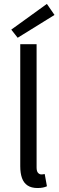

<svg xmlns="http://www.w3.org/2000/svg" viewBox="-20 -935 295 967"><path d="M169 12Q138.2 12 118.9 -0.8Q99.6 -13.5 90.8 -38Q82 -62.5 82 -97.6V-712.4H164.3V-91.6Q164.3 -72.3 171.6 -64.4Q178.8 -56.5 188.5 -56.5Q192.2 -56.5 195.7 -57Q199.2 -57.5 205.2 -58.5L216.4 3.1Q207.8 7.2 196.3 9.6Q184.8 12 169 12ZM69 -744.8 36.8 -785.8 216.1 -915.3 254.5 -859.7Z"/></svg>

Font: Source Sans Variable
Style: Regular
Weight: 200
Designer: Paul D. Hunt
Foundry: Adobe Systems Incorporated
Version: Version 3.006;hotconv 1.0.111;makeotfexe 2.5.65597